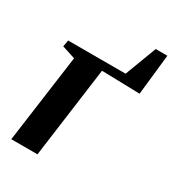

<svg xmlns="http://www.w3.org/2000/svg" viewBox="-166 -770 781 864"><g transform="rotate(30 224.0 -338.0)"><path d="M387.5 -676.5H448L425 -466L227 -471L163.5 0H27.5L90 -456.5L21 -479L27 -512.5H325.5Z"/></g></svg>

Font: Merriweather 120pt
Style: Bold Italic
Weight: 700
Italic angle: -7.8°
Version: Version 2.101